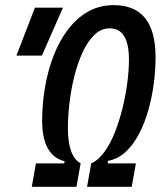

<svg xmlns="http://www.w3.org/2000/svg" viewBox="-20 -723 626 743"><path d="M43.5 -507.8 115.2 -693.4H223.6L142.1 -507.8ZM223.1 -62 230 -99.1Q143.1 -120.6 143.1 -256.3Q143.1 -320.8 154.1 -385Q165 -449.2 187 -506.3Q209 -563.5 242.4 -607.9Q275.9 -652.3 320.3 -677.7Q364.7 -703.1 420.4 -703.1Q582 -703.1 582 -502Q582 -453.1 575.2 -400.4Q568.4 -347.7 554.2 -297.4Q540 -247.1 518.1 -205.1Q496.1 -163.1 466.3 -135.3Q436.5 -107.4 397.9 -100.6L392.1 -65.9L333 -90.8Q360.8 -103 384 -135Q407.2 -167 424.8 -211.7Q442.4 -256.3 454.6 -306.4Q466.8 -356.4 472.9 -404.8Q479 -453.1 479 -492.2Q479 -613.3 404.8 -613.3Q371.1 -613.3 345 -587.9Q318.8 -562.5 299.6 -520.5Q280.3 -478.5 267.6 -427.5Q254.9 -376.5 248.8 -324.2Q242.7 -272 242.7 -227.1Q242.7 -118.2 292 -90.8ZM103 0 119.1 -90.8H292L275.9 0ZM316.9 0 333 -90.8H505.9L489.7 0Z"/></svg>

Font: Cascadia Code
Style: Italic
Weight: 400
Italic angle: -10°
Designer: Aaron Bell
Foundry: Saja Typeworks
Version: Version 2407.024